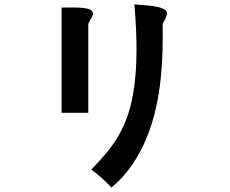

<svg xmlns="http://www.w3.org/2000/svg" viewBox="-20 -737 1040 870"><path d="M737 -675Q734 -661 728 -649Q722 -637 717 -630Q718 -573 716.5 -509.5Q715 -446 708 -379Q701 -312 686 -245Q671 -178 645 -114Q619 -50 580 8Q541 66 485 113Q471 98 461.5 88.5Q452 79 442 70.5Q432 62 421 53Q410 44 394 31Q431 -7 462.5 -44.5Q494 -82 519 -125.5Q544 -169 561.5 -222.5Q579 -276 588.5 -346.5Q598 -417 598.5 -507.5Q599 -598 589 -717Q609 -715 634.5 -713.5Q660 -712 683 -708Q706 -704 721.5 -696.5Q737 -689 737 -675ZM402 -674Q397 -660 390.5 -648.5Q384 -637 380 -630V-226H259V-703Q289 -703 314 -703Q339 -703 358 -701Q377 -699 388.5 -693Q400 -687 402 -674Z"/></svg>

Font: D2Coding
Style: Bold
Weight: 700
Monospace: yes
Designer: Yong-Rak Park; Jeong-Hwan Yoon; Sang-Min Lee;
Foundry: NHN Corporation
Version: Version 1.3.2; Build 20180524